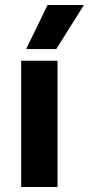

<svg xmlns="http://www.w3.org/2000/svg" viewBox="-20 -751 357 771"><path d="M65 0V-507H211V0ZM85 -554 171 -731H317L206 -554Z"/></svg>

Font: Hind Bold
Style: Regular
Weight: 700
Designer: Manushi Parikh, Satya Rajpurohit
Foundry: Indian Type Foundry
Version: Version 1.201;PS 1.0;hotconv 1.0.78;makeotf.lib2.5.61930; tt